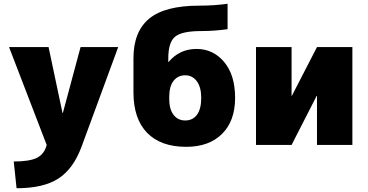

<svg xmlns="http://www.w3.org/2000/svg" viewBox="-20 -770 1955 1020"><path d="M68 230 53 88Q138 88 177 68Q216 48 228 0L28 -520H238L312 -170H314L408 -520H608L413 10Q369 128 289.5 179Q210 230 68 230Z M1189 -615Q1119 -605 1049 -605Q946 -605 910 -575Q874 -545 874 -460V-440H875Q933 -510 1024 -510Q1113 -510 1171 -440.5Q1229 -371 1229 -250Q1229 -128 1160 -59Q1091 10 969 10Q834 10 761.5 -64.5Q689 -139 689 -280V-460Q689 -602 772.5 -671Q856 -740 1039 -740Q1118 -740 1189 -750ZM1049 -250Q1049 -307 1025.5 -338.5Q1002 -370 964 -370Q925 -370 902 -340.5Q879 -311 879 -255V-245Q879 -190 902 -160Q925 -130 964 -130Q1004 -130 1026.5 -160.5Q1049 -191 1049 -250Z M1530 -260 1664 -520H1852V0H1664V-260H1662L1529 0H1340V-520H1529V-260Z"/></svg>

Font: M PLUS 1p Black
Style: Regular
Weight: 900
Version: Version 1.061